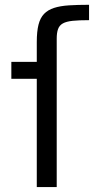

<svg xmlns="http://www.w3.org/2000/svg" viewBox="-20 -762 383 782"><path d="M129.8 0V-441H26.2V-510H129.8V-590.8Q129.8 -633.6 136.8 -661.4Q143.8 -689.2 159.5 -705.5Q175.1 -721.7 200.2 -729.8Q225.3 -737.9 260.7 -740.2Q296.1 -742.5 342.7 -742.5V-679.9Q301.6 -679.9 275.9 -677.2Q250.1 -674.5 236 -666.6Q221.9 -658.7 216.5 -643.7Q211 -628.8 211 -604.9V0Z"/></svg>

Font: Saira Thin
Style: Regular
Weight: 100
Designer: Hector Gatti with collaboration of the Omnibus-Type team
Foundry: Omnibus-Type
Version: Version 1.101